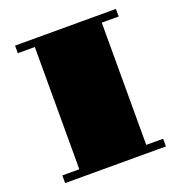

<svg xmlns="http://www.w3.org/2000/svg" viewBox="-126 -800 856 908"><g transform="rotate(-20 302.0 -346.0)"><path d="M48.3 -38.6H133.8V-653.8H48.3V-691.9H555.7V-653.8H470.7V-38.6H555.7V0H48.3Z"/></g></svg>

Font: GravitasOne
Style: Regular
Weight: 400
Designer: Riccardo De Franceschi
Foundry: Sorkin Type Co.
Version: Version 1.001